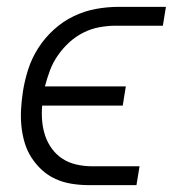

<svg xmlns="http://www.w3.org/2000/svg" viewBox="-20 -540 540 560"><path d="M240 0Q214 0 189 -4Q164 -8 142 -18Q120 -28 102.5 -44Q85 -60 72 -80Q59 -100 52 -123.5Q45 -147 42.5 -172Q40 -197 41.5 -222.5Q43 -248 47 -274Q52 -306 62.5 -338.5Q73 -371 92 -400.5Q111 -430 137.5 -454Q164 -478 195.5 -493Q227 -508 260 -514Q293 -520 326 -520H464L455 -465H317Q294 -465 269.5 -460.5Q245 -456 222.5 -444.5Q200 -433 181.5 -416Q163 -399 148.5 -378Q134 -357 125.5 -334Q117 -311 111 -288H347L338 -232H103Q101 -209 103 -186.5Q105 -164 112 -143.5Q119 -123 132 -105.5Q145 -88 163 -76.5Q181 -65 203.5 -60Q226 -55 249 -55H387L378 0Z"/></svg>

Font: Iosevka SS18 Light
Style: Italic
Weight: 300
Italic angle: -9°
Monospace: yes
Designer: Belleve Invis
Foundry: Belleve Invis
Version: Version 25.1.1; ttfautohint (v1.8.4)